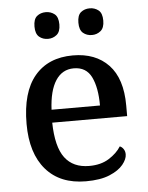

<svg xmlns="http://www.w3.org/2000/svg" viewBox="-54 -791 652 845"><g transform="rotate(-5 272.5 -368.5)"><path d="M292 10Q178 10 115.5 -62Q53 -134 53 -264Q53 -404 113 -475.5Q173 -547 282 -547Q382 -547 439.5 -486.5Q497 -426 497 -307V-260H166Q168 -153 204.5 -104.5Q241 -56 312 -56Q364 -56 399.5 -78.5Q435 -101 453 -130Q462 -127 469 -117Q476 -107 476 -93Q476 -72 456.5 -48Q437 -24 396.5 -7Q356 10 292 10ZM382 -317Q382 -396 359 -443Q336 -490 281 -490Q230 -490 201 -445.5Q172 -401 168 -317ZM374 -629Q351 -629 335 -642.5Q319 -656 319 -688Q319 -721 335 -734Q351 -747 374 -747Q396 -747 412.5 -734Q429 -721 429 -688Q429 -656 412.5 -642.5Q396 -629 374 -629ZM180 -629Q157 -629 141 -642.5Q125 -656 125 -688Q125 -721 141 -734Q157 -747 180 -747Q202 -747 218.5 -734Q235 -721 235 -688Q235 -656 218.5 -642.5Q202 -629 180 -629Z"/></g></svg>

Font: Noto Serif Hebrew Medium
Style: Regular
Weight: 500
Version: Version 2.003